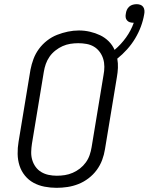

<svg xmlns="http://www.w3.org/2000/svg" viewBox="-20 -892 712 920"><path d="M251 8Q222 8 193.5 2.5Q165 -3 141 -16Q117 -29 99.5 -50.5Q82 -72 73.5 -98.5Q65 -125 64.5 -154.5Q64 -184 69 -213L126 -558Q131 -584 140.5 -609.5Q150 -635 166.5 -657.5Q183 -680 205.5 -697.5Q228 -715 253.5 -725Q279 -735 305.5 -740.5Q332 -746 358 -746Q385 -746 411 -740Q437 -734 460 -723Q483 -712 501 -694Q519 -676 529 -653Q560 -679 584 -712.5Q608 -746 621 -783Q621 -783 620 -783Q619 -783 619 -783Q610 -783 602 -785.5Q594 -788 588.5 -794.5Q583 -801 582 -809.5Q581 -818 583 -827Q584 -836 588 -845Q592 -854 599.5 -860.5Q607 -867 616.5 -869.5Q626 -872 635 -872Q644 -872 652.5 -869Q661 -866 666 -859Q671 -852 672 -842.5Q673 -833 671 -824Q666 -794 655 -764.5Q644 -735 627.5 -707.5Q611 -680 589 -655.5Q567 -631 542 -611Q546 -589 545 -566.5Q544 -544 540 -522L483 -177Q479 -151 469.5 -125.5Q460 -100 443.5 -77.5Q427 -55 404 -37.5Q381 -20 355.5 -10Q330 0 303.5 4Q277 8 251 8ZM252 -50Q272 -50 291 -53Q310 -56 328.5 -64Q347 -72 363 -84.5Q379 -97 391 -113.5Q403 -130 409.5 -149Q416 -168 419 -187L476 -532Q480 -552 480 -572Q480 -592 474.5 -610Q469 -628 457.5 -643.5Q446 -659 430 -668.5Q414 -678 394.5 -681.5Q375 -685 355 -685Q336 -685 317 -682Q298 -679 280 -671Q262 -663 245.5 -650Q229 -637 217.5 -620.5Q206 -604 199.5 -585.5Q193 -567 190 -548L133 -203Q130 -184 129.5 -164Q129 -144 134.5 -125.5Q140 -107 151 -92Q162 -77 178 -67.5Q194 -58 213 -54Q232 -50 252 -50Z"/></svg>

Font: Iosevka Slab LtExObl
Style: Regular
Weight: 300
Width: 7
Italic angle: -9°
Monospace: yes
Designer: Belleve Invis
Foundry: Belleve Invis
Version: Version 11.1.0; ttfautohint (v1.8.3)